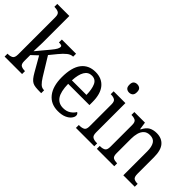

<svg xmlns="http://www.w3.org/2000/svg" viewBox="-19 -1354 1959 1959"><g transform="rotate(45 960.0 -375.0)"><path d="M17 0V-42H25Q55 -42 77 -54Q99 -66 99 -114V-650Q99 -695 76.5 -706.5Q54 -718 25 -718H17V-760H191V-374Q191 -361 190 -340Q189 -319 188.5 -298Q188 -277 187.5 -262.5Q187 -248 187 -247L302 -385Q332 -421 342 -440.5Q352 -460 352 -473Q352 -486 341 -490Q330 -494 307 -494V-536H512V-494Q480 -494 449 -469.5Q418 -445 382 -401L319 -324L441 -125Q466 -85 488.5 -63.5Q511 -42 542 -42H545V0H532Q491 0 464 -3Q437 -6 418.5 -16Q400 -26 383.5 -46Q367 -66 348 -99L257 -258L191 -196V-109Q191 -64 213.5 -53Q236 -42 265 -42H269V0Z M794 10Q692 10 635 -62Q578 -134 578 -264Q578 -405 632 -475.5Q686 -546 785 -546Q876 -546 927.5 -485Q979 -424 979 -306V-262H672Q674 -152 708.5 -101Q743 -50 810 -50Q858 -50 891 -72Q924 -94 940 -123Q948 -120 954 -111.5Q960 -103 960 -90Q960 -70 942 -46.5Q924 -23 887.5 -6.5Q851 10 794 10ZM884 -314Q883 -395 861 -444Q839 -493 785 -493Q733 -493 705.5 -447Q678 -401 674 -314Z M1174 -638Q1151 -638 1135.5 -651.5Q1120 -665 1120 -698Q1120 -732 1135.5 -745Q1151 -758 1174 -758Q1197 -758 1213 -745Q1229 -732 1229 -698Q1229 -665 1213 -651.5Q1197 -638 1174 -638ZM1046 0V-42H1058Q1089 -42 1111 -53.5Q1133 -65 1133 -109V-426Q1133 -470 1112 -482Q1091 -494 1060 -494H1054V-536H1224V-114Q1224 -67 1245.5 -54.5Q1267 -42 1299 -42H1311V0Z M1348 0V-42H1356Q1387 -42 1409 -54Q1431 -66 1431 -114V-426Q1431 -471 1409.5 -482.5Q1388 -494 1358 -494H1353V-536H1506L1518 -455H1523Q1550 -509 1585 -527.5Q1620 -546 1667 -546Q1740 -546 1780.5 -499Q1821 -452 1821 -350V-114Q1821 -66 1840 -54Q1859 -42 1890 -42H1895V0H1730V-346Q1730 -410 1708 -446.5Q1686 -483 1633 -483Q1591 -483 1566.5 -460Q1542 -437 1532 -400Q1522 -363 1522 -320V-109Q1522 -64 1543 -53Q1564 -42 1594 -42H1599V0Z"/></g></svg>

Font: Noto Serif Lao SemCond
Style: Regular
Weight: 400
Width: 4
Designer: Monotype Design Team
Foundry: Monotype Imaging Inc.
Version: Version 2.004; ttfautohint (v1.8.4.7-5d5b)